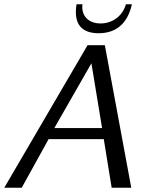

<svg xmlns="http://www.w3.org/2000/svg" viewBox="-90 -881 733 901"><path d="M-70 0H12L138 -228H397L434 0H526L402 -669H321ZM165 -280 339 -584 389 -280ZM266 -824C266 -763 298 -725 373 -725C462 -725 511 -779 529 -861H501C485 -805 437 -771 382 -771C331 -771 296 -800 296 -849C296 -853 297 -857 297 -861H269C267 -848 266 -835 266 -824Z"/></svg>

Font: KpSans
Style: Italic
Weight: 400
Italic angle: -11°
Version: Version 0.66